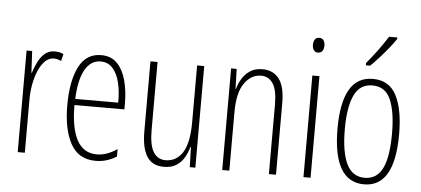

<svg xmlns="http://www.w3.org/2000/svg" viewBox="-51 -875 2182 996"><g transform="rotate(5 1039.5 -377.0)"><path d="M216 -537Q226 -537 238.5 -535Q251 -533 262 -527L253 -491Q246 -494 236 -497Q226 -500 215 -500Q189 -500 169 -480Q149 -460 135 -427.5Q121 -395 114 -355.5Q107 -316 107 -278V0H70V-529H99L105 -416H107Q116 -444 129.5 -472Q143 -500 164 -518.5Q185 -537 216 -537Z M458 -539Q511 -539 542.5 -505.5Q574 -472 588 -418Q602 -364 602 -303V-269H342Q342 -149 376 -86.5Q410 -24 479 -24Q532 -24 585 -61V-22Q563 -8 535.5 1Q508 10 477 10Q387 10 346 -64.5Q305 -139 305 -264Q305 -391 342.5 -465Q380 -539 458 -539ZM458 -506Q408 -506 378 -455.5Q348 -405 343 -301H567Q568 -357 557 -403.5Q546 -450 521.5 -478Q497 -506 458 -506Z M995 -529V0H966L963 -104H960Q952 -75 937 -49Q922 -23 896.5 -6.5Q871 10 832 10Q771 10 743 -34Q715 -78 715 -165V-529H752V-174Q752 -96 774 -60.5Q796 -25 837 -25Q894 -25 926 -75.5Q958 -126 958 -233V-529Z M1298 -539Q1354 -539 1384.5 -499Q1415 -459 1415 -373V0H1378V-362Q1378 -438 1355.5 -471.5Q1333 -505 1294 -505Q1242 -505 1207 -455.5Q1172 -406 1172 -305V0H1135V-529H1164L1167 -425H1169Q1177 -454 1193 -480Q1209 -506 1234.5 -522.5Q1260 -539 1298 -539Z M1577 -727Q1593 -727 1600 -715.5Q1607 -704 1607 -689Q1607 -671 1599 -660.5Q1591 -650 1576 -650Q1562 -650 1554.5 -661Q1547 -672 1547 -688Q1547 -704 1554 -715.5Q1561 -727 1577 -727ZM1595 -529V0H1558V-529Z M2033 -265Q2033 10 1874 10Q1712 10 1712 -267Q1712 -400 1751.5 -469.5Q1791 -539 1873 -539Q1958 -539 1995.5 -466.5Q2033 -394 2033 -265ZM1750 -267Q1750 -148 1780 -86Q1810 -24 1874 -24Q1937 -24 1966.5 -83Q1996 -142 1996 -266Q1996 -378 1968.5 -441.5Q1941 -505 1873 -505Q1808 -505 1779 -443.5Q1750 -382 1750 -267ZM1980 -756Q1964 -732 1941.5 -704.5Q1919 -677 1895 -650.5Q1871 -624 1852 -606H1830V-618Q1863 -658 1888 -692Q1913 -726 1937 -764H1980Z"/></g></svg>

Font: Noto Sans Gujarati ExtraCondensed ExtraLight
Style: Regular
Weight: 200
Width: 2
Designer: Jelle Bosma - Monotype Design Team, Universal Thirst
Foundry: Monotype Imaging Inc.
Version: Version 2.106; ttfautohint (v1.8.4.7-5d5b)